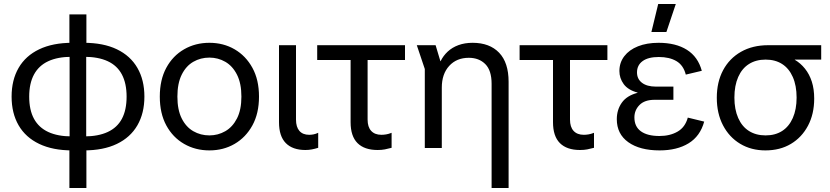

<svg xmlns="http://www.w3.org/2000/svg" viewBox="-20 -740 4150 960"><path d="M341 12Q244 12 176 -20.5Q108 -53 73 -113.5Q38 -174 38 -257Q38 -340 73 -400.5Q108 -461 176 -493.5Q244 -526 341 -526H399Q497 -526 564.5 -493.5Q632 -461 667 -400.5Q702 -340 702 -257Q702 -174 667 -113.5Q632 -53 564.5 -20.5Q497 12 399 12ZM327 200V-14L328 -38V-484L327 -500V-668H412V-499L411 -481V-37L412 -15V200ZM339 -58H401Q471 -58 518.5 -80Q566 -102 589.5 -146Q613 -190 613 -257Q613 -323 589.5 -367.5Q566 -412 518.5 -434Q471 -456 400 -456H339Q269 -456 221.5 -434Q174 -412 150 -367.5Q126 -323 126 -257Q126 -190 150 -146Q174 -102 221.5 -80Q269 -58 339 -58Z M1027 12Q957 12 900.5 -20.5Q844 -53 811.5 -113Q779 -173 779 -257Q779 -341 811.5 -401Q844 -461 900.5 -493.5Q957 -526 1027 -526Q1097 -526 1153 -493.5Q1209 -461 1242 -401Q1275 -341 1275 -257Q1275 -173 1242 -113Q1209 -53 1153 -20.5Q1097 12 1027 12ZM1027 -63Q1070 -63 1106.5 -84Q1143 -105 1165 -148Q1187 -191 1187 -257Q1187 -323 1165 -366.5Q1143 -410 1106.5 -431Q1070 -452 1027 -452Q983 -452 946.5 -431Q910 -410 888.5 -366.5Q867 -323 867 -257Q867 -191 888.5 -148Q910 -105 946.5 -84Q983 -63 1027 -63Z M1507 10Q1443 10 1409 -24.5Q1375 -59 1375 -129V-514H1460V-142Q1460 -105 1477 -85.5Q1494 -66 1526 -66Q1536 -66 1547 -68Q1558 -70 1571 -76V-1Q1555 4 1539.5 7Q1524 10 1507 10Z M1868 10Q1802 10 1767.5 -24.5Q1733 -59 1733 -129V-472H1818V-142Q1818 -105 1836 -85.5Q1854 -66 1887 -66Q1898 -66 1910.5 -68Q1923 -70 1938 -76V-1Q1920 4 1904 7Q1888 10 1868 10ZM1566 -440V-514H2005V-440Z M2438 200V-321Q2438 -388 2406.5 -419.5Q2375 -451 2324 -451Q2263 -451 2226 -410.5Q2189 -370 2189 -302V0H2104V-395L2064 -514H2158L2182 -434H2183Q2196 -461 2218.5 -482Q2241 -503 2272.5 -514.5Q2304 -526 2343 -526Q2428 -526 2475.5 -476.5Q2523 -427 2523 -331V200Z M2880 10Q2814 10 2779.5 -24.5Q2745 -59 2745 -129V-472H2830V-142Q2830 -105 2848 -85.5Q2866 -66 2899 -66Q2910 -66 2922.5 -68Q2935 -70 2950 -76V-1Q2932 4 2916 7Q2900 10 2880 10ZM2578 -440V-514H3017V-440Z M3278 12Q3179 12 3121.5 -29Q3064 -70 3064 -144Q3064 -191 3089 -226.5Q3114 -262 3168 -276V-277Q3120 -290 3098.5 -319.5Q3077 -349 3077 -385Q3077 -427 3101.5 -459Q3126 -491 3170 -508.5Q3214 -526 3273 -526Q3359 -526 3414.5 -491Q3470 -456 3489 -386L3409 -367Q3397 -414 3362 -434.5Q3327 -455 3274 -455Q3221 -455 3193 -434.5Q3165 -414 3165 -378Q3165 -345 3190 -326Q3215 -307 3259 -307H3347V-241H3253Q3203 -241 3177.5 -215Q3152 -189 3152 -153Q3152 -107 3184.5 -83.5Q3217 -60 3277 -60Q3330 -60 3368 -82Q3406 -104 3419 -152L3501 -132Q3481 -59 3423 -23.5Q3365 12 3278 12ZM3237 -580 3271 -720H3359L3312 -580Z M3807 12Q3736 12 3681 -21Q3626 -54 3595 -113.5Q3564 -173 3564 -251Q3564 -330 3595.5 -389Q3627 -448 3685 -481Q3743 -514 3821 -514H4086V-442H3954V-441Q3983 -424 4005 -396.5Q4027 -369 4039 -332Q4051 -295 4051 -247Q4051 -170 4020 -111.5Q3989 -53 3934.5 -20.5Q3880 12 3807 12ZM3808 -63Q3856 -63 3890.5 -85Q3925 -107 3944 -150Q3963 -193 3963 -252Q3963 -312 3944 -355Q3925 -398 3890.5 -420Q3856 -442 3808 -442Q3760 -442 3725 -420Q3690 -398 3671 -355Q3652 -312 3652 -252Q3652 -193 3671 -150Q3690 -107 3725 -85Q3760 -63 3808 -63Z"/></svg>

Font: TikTok Sans 24pt
Style: Regular
Weight: 400
Version: Version 4.000